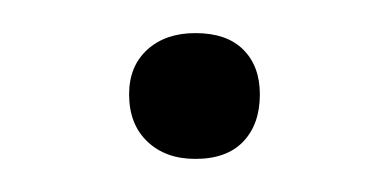

<svg xmlns="http://www.w3.org/2000/svg" viewBox="-20 -85 235 116"><path d="M58 -28Q58 -45 69 -55Q80 -65 98 -65Q117 -65 127 -55Q137 -45 137 -28Q137 -10 127 0.5Q117 11 98 11Q80 11 69 0.5Q58 -10 58 -28Z"/></svg>

Font: Cormorant Infant Light
Style: Regular
Weight: 300
Designer: Christian Thalmann (Catharsis Fonts)
Version: Version 3.000